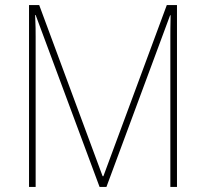

<svg xmlns="http://www.w3.org/2000/svg" viewBox="-20 -734 809 754"><path d="M371 0H398L648 -674H650C649 -631 649 -608 649 -592V0H675V-714H635L386 -42H383L134 -714H94V0H120V-590C120 -612 120 -632 118 -675H120Z"/></svg>

Font: Noto Sans Lao SemiCondensed Thin
Style: Regular
Weight: 100
Width: 4
Designer: Monotype Design Team
Foundry: Monotype Imaging Inc.
Version: Version 2.003